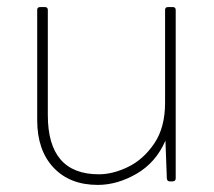

<svg xmlns="http://www.w3.org/2000/svg" viewBox="-20 -512 604 542"><path d="M256 10Q177 10 131 -39Q85 -88 85 -173V-484Q85 -492 93 -492H107Q115 -492 115 -484V-187Q115 -20 259 -20Q299 -20 342 -41Q385 -62 415.5 -107Q446 -152 446 -222V-484Q446 -492 454 -492H468Q476 -492 476 -484V-8Q476 -1 468 0H459Q452 0 451 -8L447 -115Q420 -53 365.5 -21.5Q311 10 256 10Z"/></svg>

Font: YamahaIndonesia935. App Thin
Style: Regular
Weight: 100
Designer: Dalton Maag Ltd
Foundry: Dalton Maag Ltd
Version: Version 1.002